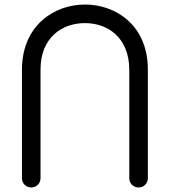

<svg xmlns="http://www.w3.org/2000/svg" viewBox="-20 -828 750 848"><path d="M159 -521C159 -663 255 -726 355 -726C455 -726 551 -663 551 -519V-41C551 -18 569 0 592 0C615 0 633 -18 633 -41V-521C633 -716 492 -808 355 -808C219 -808 77 -715 77 -520V-41C77 -18 95 0 118 0C141 0 159 -18 159 -41Z"/></svg>

Font: Fabada
Style: Regular
Weight: 400
Designer: deFharo
Foundry: deFharo.com
Version: Version 4.000 2011 initial release